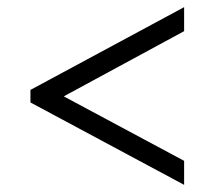

<svg xmlns="http://www.w3.org/2000/svg" viewBox="-20 -626 599 536"><path d="M494 -110V-177L158 -357L494 -539V-606L65 -375V-340Z"/></svg>

Font: Noto Fangsong KSS Rotated
Style: Regular
Weight: 400
Designer: LIU Zhao, ZHANG Congyu, Kushim JIANG
Foundry: Guyu Beijing Co. Ltd.
Version: Version 1.000;November 16, 2022;FontCreator 11.5.0.2427 64-b